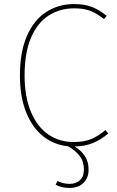

<svg xmlns="http://www.w3.org/2000/svg" viewBox="-20 -711 578 945"><path d="M416 124Q416 165 390.5 189.5Q365 214 322 214Q282 214 254 198L263 180Q291 194 322 194Q354 194 373.5 176Q393 158 393 124Q393 84 372.5 57Q352 30 315 9Q245 2 191.5 -41Q138 -84 108 -160Q78 -236 78 -340Q78 -455 112.5 -534Q147 -613 207.5 -652Q268 -691 344 -691Q397 -691 433.5 -676.5Q470 -662 505 -633L492 -617Q457 -645 424.5 -657.5Q392 -670 346 -670Q275 -670 219.5 -634.5Q164 -599 132.5 -525Q101 -451 101 -340Q101 -235 132 -161Q163 -87 217.5 -49.5Q272 -12 342 -12Q395 -12 430 -27Q465 -42 499 -71L513 -54Q479 -25 439.5 -8Q400 9 347 10Q380 30 398 57.5Q416 85 416 124Z"/></svg>

Font: Fira Sans Thin
Style: Regular
Weight: 100
Designer: bBox Type GmbH & Carrois Corporate GbR & Edenspiekermann AG
Foundry: bBox Type GmbH & Carrois Corporate GbR & Edenspiekermann AG
Version: Version 4.301